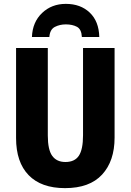

<svg xmlns="http://www.w3.org/2000/svg" viewBox="-20 -962 675 992"><path d="M572 -714H409V-263Q409 -190 387.5 -157.5Q366 -125 318 -125Q273 -125 250 -156.5Q227 -188 227 -262V-714H63V-249Q63 -124 128 -57Q193 10 316 10Q443 10 507.5 -60Q572 -130 572 -251ZM320 -942Q247 -942 197.5 -895Q148 -848 145 -771H235Q238 -810 263.5 -823Q289 -836 320 -836Q354 -836 377.5 -823.5Q401 -811 403 -771H493Q491 -852 443.5 -897Q396 -942 320 -942Z"/></svg>

Font: Noto Sans Display SemiCondensed Extra
Style: Regular
Weight: 800
Width: 4
Designer: Monotype Design Team
Foundry: Monotype Imaging Inc.
Version: Version 1.900